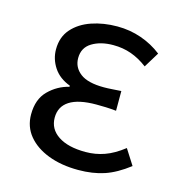

<svg xmlns="http://www.w3.org/2000/svg" viewBox="-83 -572 614 658"><g transform="rotate(15 224.0 -243.0)"><path d="M251.5 12Q191.4 12 145.2 -5.7Q99 -23.4 72.8 -55.2Q46.6 -87 46.6 -130.5Q46.6 -184.5 77.3 -215.1Q108 -245.7 149.4 -255.7V-259.7Q110.6 -274.1 91 -303.8Q71.4 -333.5 71.4 -368Q71.4 -411.7 96.8 -440.5Q122.2 -469.4 164 -483.7Q205.7 -498 255 -498Q299.7 -498 340.1 -483.9Q380.5 -469.8 413.3 -444.2L380.1 -389.9Q351.6 -411.5 321.9 -422Q292.3 -432.6 257.9 -432.6Q213.3 -432.6 182.9 -414.2Q152.5 -395.8 152.5 -358.6Q152.5 -325.8 179.2 -305.1Q206 -284.4 263.4 -284.4Q278 -284.4 292.2 -285.5Q306.3 -286.6 324.7 -287.6V-217.6Q304.9 -219.6 288.1 -220.2Q271.3 -220.8 254.3 -220.8Q191.1 -220.8 159.4 -200.4Q127.7 -180 127.7 -140.7Q127.7 -100.3 162.7 -77.2Q197.6 -54 259.8 -54Q295 -54 326.9 -65.4Q358.9 -76.7 393.6 -103.8L428.4 -49.2Q384.3 -15.2 343.7 -1.6Q303 12 251.5 12Z"/></g></svg>

Font: Source Sans 3 VF
Style: Regular
Weight: 200
Designer: Paul D. Hunt
Foundry: Adobe
Version: Version 3.046;hotconv 1.0.118;makeotfexe 2.5.65603